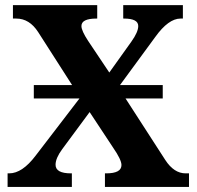

<svg xmlns="http://www.w3.org/2000/svg" viewBox="-20 -734 772 754"><path d="M463.9 -661.1V-713.9H698.2V-661.1H689Q641.6 -661.1 589.8 -588.9L451.2 -399.9H619.1V-347.2H473.1L628.9 -106Q663.1 -53.2 709 -53.2H722.2V0H392.1V-53.2H397Q457 -53.2 457 -85.9Q457 -106.9 423.8 -154.8L332 -293.9L224.1 -147.9Q198.2 -112.8 198.2 -86.9Q198.2 -53.2 258.8 -53.2H262.2V0H9.8V-53.2H16.1Q67.4 -53.2 120.1 -123L292 -347.2H112.8V-399.9H263.2L129.9 -607.9Q95.7 -661.1 43.9 -661.1H30.8V-713.9H361.8V-661.1H358.9Q299.8 -661.1 299.8 -631.8Q299.8 -613.3 326.2 -573.2L409.2 -449.2L496.1 -570.8Q522.9 -608.4 522.9 -631.8Q522.9 -661.1 466.8 -661.1Z"/></svg>

Font: Droid Serif
Style: Bold
Weight: 700
Designer: Monotype Design team
Foundry: Monotype Imaging Inc.
Version: Version 1.03